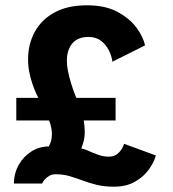

<svg xmlns="http://www.w3.org/2000/svg" viewBox="-20 -693 652 725"><path d="M129.5 -315.5Q123.5 -325 116.2 -341Q109 -357 102 -377.5Q95 -398 90.5 -421.2Q86 -444.5 86 -469Q86 -526 111.2 -572.5Q136.5 -619 186 -646Q235.5 -673 308.5 -673Q377 -673 423 -648.5Q469 -624 495 -589Q521 -554 527.5 -521.5L404.5 -460Q402 -480.5 391.5 -502Q381 -523.5 362 -538.5Q343 -553.5 314 -553.5Q274 -553.5 253.2 -529.2Q232.5 -505 232.5 -463Q232.5 -444.5 237 -422.8Q241.5 -401 248 -379.8Q254.5 -358.5 261 -341.5Q267.5 -324.5 272 -315.5Q288.5 -276.5 294.2 -248.2Q300 -220 300 -194Q300 -173.5 294.5 -155Q289 -136.5 287 -132Q296.5 -131 307.5 -126.2Q318.5 -121.5 331.2 -116Q344 -110.5 359 -106Q374 -101.5 391 -101.5Q410.5 -101.5 422.5 -111.2Q434.5 -121 441 -132.8Q447.5 -144.5 448.5 -150L568.5 -106Q562 -81 542.2 -53.2Q522.5 -25.5 489.5 -6.8Q456.5 12 410 12Q373 12 344.5 4.8Q316 -2.5 291.8 -11.5Q267.5 -20.5 243.2 -27.8Q219 -35 190 -35Q176.5 -35 165.8 -28.8Q155 -22.5 148.2 -14.2Q141.5 -6 139 0H32.5Q33 -39.5 51.2 -71.2Q69.5 -103 99.2 -121.5Q129 -140 164 -140Q169.5 -149 172.8 -160.5Q176 -172 176 -189Q176 -212 163 -245.5Q150 -279 129.5 -315.5ZM41.5 -323.5H416.5V-238H41.5Z"/></svg>

Font: League Spartan Thin
Style: Bold
Weight: 700
Version: Version 2.002